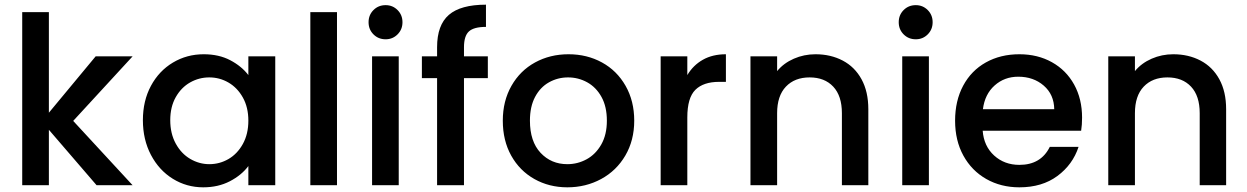

<svg xmlns="http://www.w3.org/2000/svg" viewBox="-20 -792 5333 821"><path d="M293 -275 547 0H393L189 -237V0H75V-740H189V-310L389 -551H547Z M591 -278Q591 -361 625.5 -425Q660 -489 719.5 -524.5Q779 -560 851 -560Q916 -560 964.5 -534.5Q1013 -509 1042 -471V-551H1157V0H1042V-82Q1013 -43 963 -17Q913 9 849 9Q778 9 719 -27.5Q660 -64 625.5 -129.5Q591 -195 591 -278ZM1042 -276Q1042 -333 1018.5 -375Q995 -417 957 -439Q919 -461 875 -461Q831 -461 793 -439.5Q755 -418 731.5 -376.5Q708 -335 708 -278Q708 -221 731.5 -178Q755 -135 793.5 -112.5Q832 -90 875 -90Q919 -90 957 -112Q995 -134 1018.5 -176.5Q1042 -219 1042 -276Z M1421 -740V0H1307V-740Z M1629 -624Q1598 -624 1577 -645Q1556 -666 1556 -697Q1556 -728 1577 -749Q1598 -770 1629 -770Q1659 -770 1680 -749Q1701 -728 1701 -697Q1701 -666 1680 -645Q1659 -624 1629 -624ZM1685 -551V0H1571V-551Z M2066 -458H1964V0H1849V-458H1784V-551H1849V-590Q1849 -685 1899.5 -728.5Q1950 -772 2058 -772V-677Q2006 -677 1985 -657.5Q1964 -638 1964 -590V-551H2066Z M2406 9Q2328 9 2265 -26.5Q2202 -62 2166 -126.5Q2130 -191 2130 -276Q2130 -360 2167 -425Q2204 -490 2268 -525Q2332 -560 2411 -560Q2490 -560 2554 -525Q2618 -490 2655 -425Q2692 -360 2692 -276Q2692 -192 2654 -127Q2616 -62 2550.5 -26.5Q2485 9 2406 9ZM2406 -90Q2450 -90 2488.5 -111Q2527 -132 2551 -174Q2575 -216 2575 -276Q2575 -336 2552 -377.5Q2529 -419 2491 -440Q2453 -461 2409 -461Q2365 -461 2327.5 -440Q2290 -419 2268 -377.5Q2246 -336 2246 -276Q2246 -187 2291.5 -138.5Q2337 -90 2406 -90Z M2919 -471Q2944 -513 2985.5 -536.5Q3027 -560 3084 -560V-442H3055Q2988 -442 2953.5 -408Q2919 -374 2919 -290V0H2805V-551H2919Z M3467 -560Q3532 -560 3583.5 -533Q3635 -506 3664 -453Q3693 -400 3693 -325V0H3580V-308Q3580 -382 3543 -421.5Q3506 -461 3442 -461Q3378 -461 3340.5 -421.5Q3303 -382 3303 -308V0H3189V-551H3303V-488Q3331 -522 3374.5 -541Q3418 -560 3467 -560Z M3896 -624Q3865 -624 3844 -645Q3823 -666 3823 -697Q3823 -728 3844 -749Q3865 -770 3896 -770Q3926 -770 3947 -749Q3968 -728 3968 -697Q3968 -666 3947 -645Q3926 -624 3896 -624ZM3952 -551V0H3838V-551Z M4607 -289Q4607 -258 4603 -233H4182Q4187 -167 4231 -127Q4275 -87 4339 -87Q4431 -87 4469 -164H4592Q4567 -88 4501.5 -39.5Q4436 9 4339 9Q4260 9 4197.5 -26.5Q4135 -62 4099.5 -126.5Q4064 -191 4064 -276Q4064 -361 4098.5 -425.5Q4133 -490 4195.5 -525Q4258 -560 4339 -560Q4417 -560 4478 -526Q4539 -492 4573 -430.5Q4607 -369 4607 -289ZM4488 -325Q4487 -388 4443 -426Q4399 -464 4334 -464Q4275 -464 4233 -426.5Q4191 -389 4183 -325Z M4997 -560Q5062 -560 5113.5 -533Q5165 -506 5194 -453Q5223 -400 5223 -325V0H5110V-308Q5110 -382 5073 -421.5Q5036 -461 4972 -461Q4908 -461 4870.5 -421.5Q4833 -382 4833 -308V0H4719V-551H4833V-488Q4861 -522 4904.5 -541Q4948 -560 4997 -560Z"/></svg>

Font: Poppins Cyr Med
Style: Regular
Weight: 500
Designer: Ninad Kale (Devanagari), Jonny Pinhorn (Latin)
Foundry: Indian Type Foundry
Version: 4.004